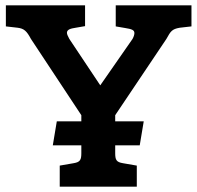

<svg xmlns="http://www.w3.org/2000/svg" viewBox="-20 -700 740 720"><path d="M604 -554C620 -583 625 -591 654 -596L698 -601V-680H414V-601L449 -595C473 -591 484 -588 484 -576C484 -571 482 -563 477 -554L356 -380L240 -554C235 -564 231 -571 231 -577C231 -589 244 -593 264 -596L299 -602V-680H2V-601L46 -596C70 -593 80 -584 96 -554L285 -268V-245H193L178 -155H285V-126C285 -101 281 -92 256 -88L204 -79V0H493V-79L441 -88C416 -92 412 -101 412 -126V-155H504L519 -245H412V-268Z"/></svg>

Font: Enriqueta
Style: Bold
Weight: 700
Designer: Viviana Monsalve, Gustavo Ibarra
Foundry: Viviana Monsalve, Gustavo Ibarra
Version: Version 1.002